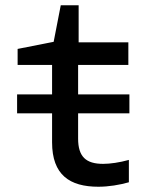

<svg xmlns="http://www.w3.org/2000/svg" viewBox="-20 -700 570 730"><path d="M45 -269H178V-159C178 -35 245 10 354 10C393 10 435 3 470 -7V-92C434 -82 399 -77 372 -77C307 -77 277 -104 277 -173V-269H472V-341H277V-453H468V-539H279V-680H211L184 -541L47 -514V-453H178V-341H45Z"/></svg>

Font: Noto Sans Mono Condensed Medium
Style: Regular
Weight: 500
Width: 3
Designer: Monotype Design Team
Foundry: Monotype Imaging Inc.
Version: Version 2.014